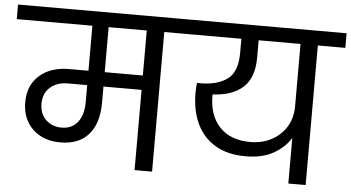

<svg xmlns="http://www.w3.org/2000/svg" viewBox="-78 -829 1679 918"><g transform="rotate(5 761.5 -370.0)"><path d="M232 -101Q149 -101 98.5 -149.5Q48 -198 48 -278Q48 -335 73.5 -374Q99 -413 142.5 -433.5Q186 -454 241 -454H336V-670H-27V-740H812V-670H681V0H597V-385H414V-308Q414 -208 367 -154.5Q320 -101 232 -101ZM414 -454H597V-670H414ZM232 -172Q281 -172 308.5 -207Q336 -242 336 -304V-385H243Q192 -385 159 -356.5Q126 -328 126 -278Q126 -229 156 -200.5Q186 -172 232 -172Z M1119 -112Q1034 -112 975 -146.5Q916 -181 885.5 -244.5Q855 -308 855 -394Q855 -417 858 -441H872Q956 -441 1003.5 -476Q1051 -511 1051 -601V-670H759V-740H1550V-670H1418V0H1335V-219Q1307 -173 1253.5 -142.5Q1200 -112 1119 -112ZM937 -386Q937 -292 989 -237Q1041 -182 1136 -182Q1192 -182 1237 -205.5Q1282 -229 1308.5 -271.5Q1335 -314 1335 -370V-670H1134V-587Q1134 -490 1082.5 -443.5Q1031 -397 937 -393Q937 -390 937 -386Z"/></g></svg>

Font: Poppins
Style: Regular
Weight: 400
Designer: Ninad Kale (Devanagari), Jonny Pinhorn (Latin)
Version: Version 5.002